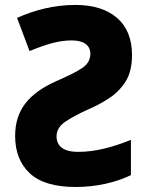

<svg xmlns="http://www.w3.org/2000/svg" viewBox="-20 -744 592 774"><path d="M284.2 -724.1C197.8 -724.1 119.6 -703.6 48.8 -671.9L99.1 -538.1C167 -565.9 216.8 -581.1 269 -581.1C319.8 -581.1 344.2 -560.1 344.2 -526.9C344.2 -503.9 333.5 -484.9 312 -470.2C290.5 -455.6 255.4 -438 207 -417C97.7 -367.7 41 -302.7 41 -195.8C41 -132.8 60.5 -82.5 99.6 -45.9C138.7 -8.8 200.7 9.8 285.2 9.8C369.1 9.8 447.8 -8.8 507.8 -38.1V-180.2C435.1 -150.9 365.7 -131.8 294.9 -131.8C233.9 -131.8 208 -156.2 208 -194.8C208 -218.3 220.2 -237.8 244.1 -253.9C268.1 -270 298.3 -286.1 335.9 -303.2C363.8 -314.9 391.6 -329.6 418.5 -347.2C445.3 -364.3 467.8 -386.7 485.8 -414.6C503.4 -442.4 512.2 -478 512.2 -522C512.2 -587.4 491.7 -637.7 451.2 -672.4C410.6 -707 355 -724.1 284.2 -724.1Z"/></svg>

Font: Noto Reveo Sans
Style: Regular
Weight: 800
Designer: Monotype Design Team
Foundry: Monotype Imaging Inc.
Version: Version 2.007